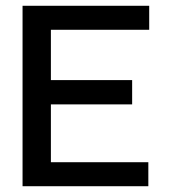

<svg xmlns="http://www.w3.org/2000/svg" viewBox="-20 -644 590 664"><path d="M58 0V-624H496V-541H156V-367H437V-283H156V-83H493V0Z"/></svg>

Font: Inconsolata SemiExpanded SemiBold
Style: Regular
Weight: 600
Width: 6
Monospace: yes
Designer: Raph Levien, Cyreal, Brenton Simpson
Foundry: Raph Levien, Cyreal, Google
Version: Version 3.001; ttfautohint (v1.8.2.53-6de2)